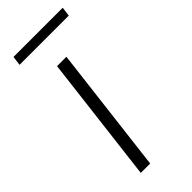

<svg xmlns="http://www.w3.org/2000/svg" viewBox="-212 -677 714 714"><g transform="rotate(-45 145.0 -320.0)"><path d="M25.9 -603 30.8 -639.6H289.6L284.7 -603ZM60.5 0 121.1 -501H170.4L109.9 0Z"/></g></svg>

Font: Muli
Style: ExtraLightItalic
Weight: 200
Italic angle: -7°
Designer: Vernon Adams
Foundry: newtypography
Version: Version 2.0; ttfautohint (v1.00rc1.2-2d82) -l 8 -r 50 -G 200